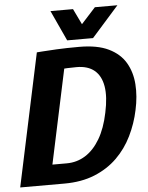

<svg xmlns="http://www.w3.org/2000/svg" viewBox="-58 -914 742 962"><g transform="rotate(-5 312.5 -433.5)"><path d="M4.3 0 146.3 -667Q146.3 -667 172.3 -669Q198.3 -671 246.5 -673.5Q294.7 -676 360 -676Q451 -676 507.7 -648.5Q564.3 -621 592.2 -573.5Q620 -526 624.3 -465Q628.7 -404 613.7 -336Q599.7 -269 569.8 -208Q540 -147 492.7 -100.5Q445.3 -54 379.2 -27Q313 0 226 0ZM175 -100Q175 -100 187.5 -100Q200 -100 216.8 -100Q233.7 -100 247 -100Q298.3 -100 340.8 -126.5Q383.3 -153 414.5 -205.5Q445.7 -258 461.7 -336Q478.7 -415 469.7 -468Q460.7 -521 427.7 -548.5Q394.7 -576 338.3 -576Q307 -576 291.5 -575Q276 -574 276 -574ZM316.3 -713.7 455.7 -867H569L433 -713.7ZM419.7 -713.7H303L232.3 -867H345.7Z"/></g></svg>

Font: Epunda Sans Light
Style: Italic
Weight: 300
Italic angle: -12.0243°
Designer: Simon Atzbach
Foundry: typofactur
Version: Version 2.204